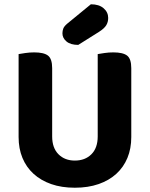

<svg xmlns="http://www.w3.org/2000/svg" viewBox="-20 -861 701 898"><path d="M330 17Q268 17 219.5 0Q171 -17 137 -48Q103 -79 85 -122.5Q67 -166 67 -220V-608Q78 -610 98.5 -613Q119 -616 140 -616Q185 -616 204.5 -601Q224 -586 224 -542V-223Q224 -169 253.5 -139.5Q283 -110 330 -110Q378 -110 407.5 -139.5Q437 -169 437 -223V-608Q448 -610 468.5 -613Q489 -616 510 -616Q555 -616 574.5 -601Q594 -586 594 -542V-220Q594 -166 576 -122.5Q558 -79 524 -48Q490 -17 441 0Q392 17 330 17ZM405 -841Q443 -841 464.5 -822.5Q486 -804 486 -777Q486 -758 477 -743Q468 -728 443 -712L346 -651Q310 -651 291 -667Q272 -683 272 -705Q272 -717 276 -727.5Q280 -738 294 -750Z"/></svg>

Font: Baloo Tammudu 2
Style: Bold
Weight: 700
Designer: Maithili Shingre, Omkar Shende and Ek Type
Foundry: Ek Type
Version: Version 1.640;hotconv 1.0.111;makeotfexe 2.5.65597; ttfautoh